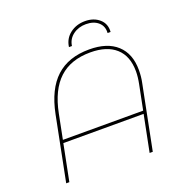

<svg xmlns="http://www.w3.org/2000/svg" viewBox="-150 -1007 1104 1144"><g transform="rotate(-20 402.0 -435.0)"><path d="M714 -487Q714 -444 706 -407L625 0H605L651 -231H142L96 0H76L157 -408Q187 -558 266 -630.5Q345 -703 477 -703Q591 -703 652.5 -646.5Q714 -590 714 -487ZM695 -485Q695 -582 638.5 -633Q582 -684 477 -684Q353 -684 279 -615.5Q205 -547 177 -406L146 -250H655L686 -405Q695 -449 695 -485ZM511 -870Q566 -870 601.5 -839Q637 -808 633 -757H614Q617 -800 588 -825.5Q559 -851 510 -851Q463 -851 428.5 -825.5Q394 -800 388 -757H369Q376 -809 416 -839.5Q456 -870 511 -870Z"/></g></svg>

Font: Montserrat Alternates Thin
Style: Italic
Weight: 250
Italic angle: -11.3°
Designer: Julieta Ulanovsky
Foundry: Julieta Ulanovsky
Version: Version 7.200